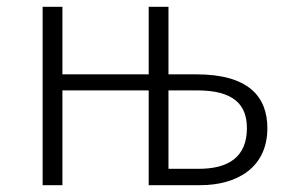

<svg xmlns="http://www.w3.org/2000/svg" viewBox="-20 -543 842 563"><path d="M556 -325H474V-523H416V-325H163V-523H105V0H163V-278H416V0H567C677 0 764 -53 764 -167C764 -261 707 -325 556 -325ZM563 -48H474V-278H557C667 -278 704 -235 704 -167C704 -82 649 -48 563 -48Z"/></svg>

Font: FiraGO Light
Style: Regular
Weight: 300
Designer: bBox Type
Foundry: bBox Type GmbH
Version: Version 1.001;PS 001.001;hotconv 1.0.88;makeotf.lib2.5.64775